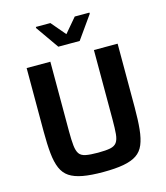

<svg xmlns="http://www.w3.org/2000/svg" viewBox="-131 -1003 959 1111"><g transform="rotate(-15 349.0 -448.0)"><path d="M349 8Q276 8 227 -1Q178 -10 148 -30Q118 -50 102.5 -86Q87 -122 81.5 -176.5Q76 -231 76 -307V-688H218V-271Q218 -218 221.5 -185.5Q225 -153 236.5 -136Q248 -119 275 -113.5Q302 -108 349 -108Q396 -108 422.5 -113.5Q449 -119 461 -136Q473 -153 476 -185.5Q479 -218 479 -271V-688H621V-307Q621 -231 615.5 -176.5Q610 -122 595 -86Q580 -50 550 -30Q520 -10 471 -1Q422 8 349 8ZM285 -760 189 -897V-904H276L349 -818L422 -904H510V-897L413 -760Z"/></g></svg>

Font: Saira Thin SemiBold
Style: Regular
Weight: 600
Version: Version 1.101